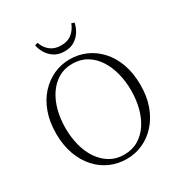

<svg xmlns="http://www.w3.org/2000/svg" viewBox="-215 -1091 1188 1259"><g transform="rotate(-30 379.5 -461.5)"><path d="M230 -931 252 -938Q266 -896 298 -870.5Q330 -845 379 -845Q429 -845 460.5 -870.5Q492 -896 508 -938L529 -931Q523 -900 505 -870Q487 -840 456 -820Q425 -800 379 -800Q334 -800 303 -820Q272 -840 254 -870Q236 -900 230 -931ZM131 -361Q131 -292 147 -230Q163 -168 195 -120.5Q227 -73 273 -45.5Q319 -18 379 -18Q440 -18 486.5 -45.5Q533 -73 564.5 -120.5Q596 -168 612 -230Q628 -292 628 -361Q628 -430 612 -492Q596 -554 564.5 -602Q533 -650 486.5 -677.5Q440 -705 379 -705Q319 -705 273 -677.5Q227 -650 195 -602Q163 -554 147 -492Q131 -430 131 -361ZM379 -739Q445 -739 502.5 -713.5Q560 -688 604.5 -639Q649 -590 674 -520Q699 -450 699 -361Q699 -274 674 -205Q649 -136 604.5 -86.5Q560 -37 502.5 -11Q445 15 379 15Q314 15 256 -10.5Q198 -36 154 -85Q110 -134 85 -203.5Q60 -273 60 -361Q60 -448 85 -518Q110 -588 154.5 -637Q199 -686 256.5 -712.5Q314 -739 379 -739Z"/></g></svg>

Font: Noto Serif KR
Style: Regular
Weight: 200
Designer: Ryoko NISHIZUKA 西塚涼子 (kana & ideographs); Frank Grießhammer (Latin, Greek & Cyrillic); Wenlong ZHANG 张文龙 (bopomofo); San
Foundry: Adobe
Version: Version 2.001;hotconv 1.1.0;makeotfexe 2.6.0